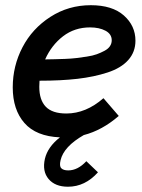

<svg xmlns="http://www.w3.org/2000/svg" viewBox="-20 -517 545 735"><path d="M498.5 -361.3Q498.5 -317.9 470.9 -287.1Q443.4 -256.3 391.8 -239.5Q340.3 -222.7 276.9 -215.3Q213.4 -208 131.3 -208Q130.4 -192.4 130.4 -184.6Q130.4 -134.3 155.3 -108.4Q180.2 -82.5 233.9 -82.5Q309.1 -82.5 376 -141.1L434.6 -73.2Q371.1 -18.1 300.8 0Q224.1 43.9 211.9 96.2Q206.5 118.7 214.6 127Q222.7 135.3 241.2 135.3Q277.8 135.3 310.5 100.1L355 142.6Q305.7 197.8 240.2 197.8Q190.9 197.8 166 168.2Q141.1 138.7 151.9 90.8Q162.6 45.4 209.5 8.8Q118.2 4.9 73.5 -46.1Q28.8 -97.2 28.8 -182.6Q28.8 -264.6 66.2 -336.2Q103.5 -407.7 172.9 -452.4Q242.2 -497.1 327.6 -497.1Q409.7 -497.1 454.1 -457.8Q498.5 -418.5 498.5 -361.3ZM324.7 -412.1Q265.6 -412.1 221.4 -378.2Q177.2 -344.2 152.8 -289.6Q174.3 -290 189 -290.3Q203.6 -290.5 228.8 -291.5Q253.9 -292.5 271.7 -294.7Q289.6 -296.9 312.3 -300.3Q335 -303.7 350.3 -309.3Q365.7 -314.9 379.6 -322.3Q393.6 -329.6 400.6 -339.8Q407.7 -350.1 407.7 -362.8Q407.7 -386.7 383.8 -399.4Q359.9 -412.1 324.7 -412.1Z"/></svg>

Font: HK Grotesk SmBold Legacy Italic
Style: Regular
Weight: 600
Italic angle: -13°
Designer: Alfredo Marco Pradil
Foundry: Hanken Design Co.
Version: Version 2.022;PS 002.022;hotconv 1.0.88;makeotf.lib2.5.64775